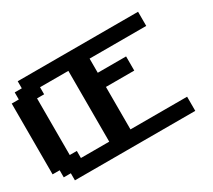

<svg xmlns="http://www.w3.org/2000/svg" viewBox="-158 -1172 1628 1468"><g transform="rotate(-30 656.0 -437.5)"><path d="M125 0H1187.5V-125H687.5V-500H937.5V-625H687.5V-750H1187.5V-875H125V-812.5H62.5V-750H0V-125H62.5V-62.5H125ZM500 -125H250V-187.5H187.5V-687.5H250V-750H500Z"/></g></svg>

Font: Faithful 32x
Style: Semibold
Weight: 400
Foundry: Faithful Resource Pack
Version: Version 1.0; January 27, 2023